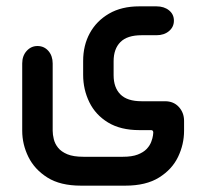

<svg xmlns="http://www.w3.org/2000/svg" viewBox="-20 -410 642 605"><path d="M375 175H235Q170 175 129.5 149.5Q89 124 69.5 84.5Q50 45 50 2V-210Q50 -234 64 -249.5Q78 -265 98 -265Q119 -265 132.5 -249.5Q146 -234 146 -210V2Q146 14 149.5 28.5Q153 43 163 55.5Q173 68 192 76Q211 84 243 84H367Q396 84 414 77Q432 70 442 59.5Q452 49 456.5 37Q461 25 462 17L463 8Q463 0 456 0H419Q360 0 320.5 -24Q281 -48 261.5 -88Q242 -128 242 -174V-218Q242 -267 263 -305.5Q284 -344 323.5 -367Q363 -390 419 -390H473Q497 -390 512.5 -377.5Q528 -365 528 -345Q528 -325 512.5 -312Q497 -299 473 -299H426Q381 -299 359.5 -277.5Q338 -256 338 -217V-173Q338 -134 359.5 -112.5Q381 -91 426 -91H500Q527 -91 543.5 -73Q560 -55 560 -29V2Q560 45 541 84.5Q522 124 481 149.5Q440 175 375 175Z"/></svg>

Font: Beiruti SemiBold
Style: Regular
Weight: 600
Designer: Arlette Boutros
Foundry: Boutros
Version: Version 1.41